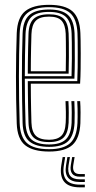

<svg xmlns="http://www.w3.org/2000/svg" viewBox="-20 -627 400 803"><path d="M185.5 6.8Q118.5 6.8 85.4 -19.5Q52.2 -45.8 50 -110.8Q48.2 -161.8 47.5 -210.8Q46.8 -259.8 46.8 -307Q46.8 -354.2 47.6 -399.5Q48.5 -444.8 50 -488.2Q52.5 -553.5 85.2 -580.1Q118 -606.8 185 -606.8Q252.2 -606.8 282.9 -579.8Q313.5 -552.8 316.2 -489Q316.8 -481.2 317.1 -458.2Q317.5 -435.2 317.6 -403.8Q317.8 -372.2 317.2 -338.9Q316.8 -305.5 315 -277.2H108.8Q109 -248.8 109.2 -222.2Q109.5 -195.8 110.1 -169.2Q110.8 -142.8 111.5 -114.2Q112.8 -76 129.9 -59.2Q147 -42.5 185.5 -42.5Q219 -42.5 235.9 -58.4Q252.8 -74.2 254.8 -114.2Q255.8 -132.8 255.5 -158.9Q255.2 -185 254 -204H266.2Q267.5 -181 267.6 -155Q267.8 -129 267 -113.8Q264.8 -70.2 245.8 -51.5Q226.8 -32.8 185.5 -32.8Q140.5 -32.8 120.5 -51.8Q100.5 -70.8 99.2 -113.8Q98.2 -145.5 97.6 -175.2Q97 -205 96.8 -233.2Q96.5 -261.5 96.2 -287.8H303.2Q304.5 -315 304.9 -346.5Q305.2 -378 305.1 -407.5Q305 -437 304.8 -458.9Q304.5 -480.8 304 -488.5Q301.5 -547 273.8 -572Q246 -597 185 -597Q123.8 -597 94 -572.1Q64.2 -547.2 62.2 -486.2Q60.8 -447 60 -402Q59.2 -357 59.2 -308.9Q59.2 -260.8 59.9 -211.2Q60.5 -161.8 62.2 -113.2Q64 -54.8 92.4 -28.9Q120.8 -3 185.5 -3Q245.2 -3 273.1 -28.1Q301 -53.2 304 -112.5Q304.5 -122.5 304.6 -138.9Q304.8 -155.2 304.4 -172.8Q304 -190.2 303 -204H315.2Q316.8 -183.5 316.9 -155.6Q317 -127.8 316.2 -111.8Q313.2 -48.2 282.8 -20.8Q252.2 6.8 185.5 6.8ZM185.5 -12.8Q131 -12.8 103.6 -34.9Q76.2 -57 74.5 -112.8Q73.2 -157 72.5 -204.1Q71.8 -251.2 71.6 -299.5Q71.5 -347.8 72.2 -394.9Q73 -442 74.5 -485.8Q76.2 -541.2 102.8 -564.2Q129.2 -587.2 185 -587.2Q239.8 -587.2 264.5 -564.1Q289.2 -541 291.8 -488.2Q292.2 -478.5 292.6 -447.8Q293 -417 292.9 -376.9Q292.8 -336.8 291.2 -298H83.8Q83.8 -253.8 84.5 -205.5Q85.2 -157.2 86.8 -113.5Q88.5 -63.8 112.1 -43.2Q135.8 -22.8 185.5 -22.8Q233 -22.8 255 -43.8Q277 -64.8 279.5 -113.5Q280.2 -128.5 280.1 -155.9Q280 -183.2 278.5 -204H291Q292.2 -182.5 292.4 -155.4Q292.5 -128.2 291.8 -113Q289 -59.2 264.4 -36Q239.8 -12.8 185.5 -12.8ZM83.8 -308.2H279.2Q280.5 -344.2 280.6 -381.4Q280.8 -418.5 280.4 -447.5Q280 -476.5 279.5 -487.5Q277.5 -535.2 255.6 -556.2Q233.8 -577.2 185 -577.2Q133.8 -577.2 111.2 -555.8Q88.8 -534.2 86.8 -485.2Q85.2 -442.2 84.6 -396.8Q84 -351.2 83.8 -308.2ZM96.2 -318.8Q96.2 -341.5 96.6 -368.9Q97 -396.2 97.6 -425.8Q98.2 -455.2 99.2 -484.8Q100.5 -529 120.6 -548.1Q140.8 -567.2 185 -567.2Q227.5 -567.2 246.4 -548.5Q265.2 -529.8 267 -487Q267.5 -475.8 267.9 -448.6Q268.2 -421.5 268.1 -387Q268 -352.5 267 -318.8ZM108.8 -329H255Q255.8 -363.2 255.8 -395.6Q255.8 -428 255.5 -452.4Q255.2 -476.8 254.8 -486.2Q253.2 -522.8 237.9 -540.1Q222.5 -557.5 185 -557.5Q146.2 -557.5 129.5 -540Q112.8 -522.5 111.5 -484.2Q110.8 -456.5 110.1 -430.4Q109.5 -404.2 109.2 -379.4Q109 -354.5 108.8 -329ZM252.5 30 247 65Q240.8 105.5 257.2 125.4Q273.8 145.2 314 145.2H334.8V156.5H314Q268.2 156.5 248.9 133.6Q229.5 110.8 236.2 65L242 30ZM292 30 286.5 63.2Q283.5 81.8 290.4 91.4Q297.2 101 314 101H334.8V112H314Q291.5 112 281.9 99.4Q272.2 86.8 276.2 63.2L281.8 30ZM272.5 30 266.8 64.2Q262 94 273.6 108.5Q285.2 123 314 123H334.8V134.2H314Q279.5 134.2 265 116.5Q250.5 98.8 256.2 64.2L261.8 30Z"/></svg>

Font: Big Shoulders Inline Text Thin Light
Style: Regular
Weight: 300
Version: Version 2.002